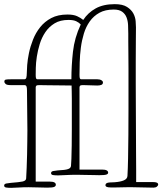

<svg xmlns="http://www.w3.org/2000/svg" viewBox="-21 -845 782 925"><path d="M532 -825Q570 -825 591 -811.5Q612 -798 621.5 -780Q631 -762 632.5 -743Q634 -724 634 -713Q634 -690 633.5 -648.5Q633 -607 633 -547Q633 -496 633 -439Q633 -382 633.5 -324Q634 -266 634 -211Q634 -156 634.5 -108.5Q635 -61 635 -24.5Q635 12 635 32H713Q729 32 735 35Q741 38 741 44Q741 49 735 54Q729 59 718 59Q697 59 667.5 58Q638 57 618 57Q603 57 590 57Q577 57 565 57.5Q553 58 540 58Q527 58 511 58Q487 58 487 47Q487 35 508 34L531 33Q559 31 575.5 24Q592 17 593 3Q595 -30 596 -82.5Q597 -135 597.5 -195Q598 -255 598 -318Q598 -381 598 -436Q598 -478 598 -517Q598 -556 597.5 -588.5Q597 -621 597 -645.5Q597 -670 597 -683Q597 -704 596 -724.5Q595 -745 588.5 -761.5Q582 -778 567.5 -788.5Q553 -799 527 -799Q486 -799 458 -783.5Q430 -768 411.5 -742Q393 -716 383 -683Q373 -650 368.5 -615Q364 -580 363 -545.5Q362 -511 362 -484Q362 -471 364 -467Q366 -463 370 -463H448Q460 -463 467.5 -458.5Q475 -454 475 -448Q475 -439 467 -436Q459 -433 448 -433Q435 -433 413 -434Q391 -435 378 -435Q368 -435 365 -432Q362 -429 362 -424V-28H471Q500 -28 500 -13Q500 -7 491.5 -4Q483 -1 457 -1Q449 -1 434.5 -1.5Q420 -2 404.5 -2Q389 -2 374.5 -2.5Q360 -3 351 -3Q319 -3 295 -1.5Q271 0 259 0Q245 0 235 -1.5Q225 -3 225 -11Q225 -19 235.5 -21Q246 -23 257 -24Q276 -25 288 -26.5Q300 -28 307 -30.5Q314 -33 317 -36.5Q320 -40 321 -45Q322 -52 323 -79.5Q324 -107 324.5 -144Q325 -181 325 -223Q325 -265 325 -300Q325 -344 325 -369Q325 -394 324.5 -407Q324 -420 324 -425Q324 -430 324 -433Q310 -433 285.5 -433.5Q261 -434 236.5 -434Q212 -434 192.5 -434.5Q173 -435 169 -435Q157 -435 154 -432Q151 -429 151 -424V30H219Q248 30 248 45Q248 52 240 55.5Q232 59 206 59Q188 59 164 58Q140 57 117 57Q90 57 67 58.5Q44 60 33 60Q19 60 9 58.5Q-1 57 -1 49Q-1 41 9.5 39Q20 37 31 36Q71 33 87.5 29.5Q104 26 105 15Q106 -6 107.5 -37Q109 -68 109.5 -100.5Q110 -133 110.5 -164Q111 -195 111 -217Q111 -265 110 -313Q109 -361 109 -409Q109 -423 106.5 -429Q104 -435 96 -435H29Q12 -435 6 -440.5Q0 -446 0 -452Q0 -460 7 -461.5Q14 -463 32 -463H96Q104 -463 106 -471.5Q108 -480 108 -491Q108 -505 110 -531.5Q112 -558 118.5 -589.5Q125 -621 138 -654Q151 -687 172.5 -714Q194 -741 226 -758Q258 -775 304 -775Q333 -775 350.5 -767Q368 -759 380 -749Q403 -784 440 -804.5Q477 -825 532 -825ZM323 -463Q323 -529 330.5 -596Q338 -663 368 -727Q360 -736 346.5 -742.5Q333 -749 309 -749Q269 -749 242 -732.5Q215 -716 197.5 -690Q180 -664 170.5 -633Q161 -602 156.5 -572.5Q152 -543 151.5 -519Q151 -495 151 -484Q151 -471 153 -467Q155 -463 159 -463Z"/></svg>

Font: Life Savers
Style: Regular
Weight: 400
Designer: Pablo Impallari, Rodrigo Fuenzalida, Brenda Gallo
Foundry: Pablo Impallari, Rodrigo Fuenzalida, Brenda Gallo
Version: Version 3.001; ttfautohint (v0.95) -l 8 -r 50 -G 200 -x 14 -